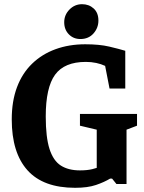

<svg xmlns="http://www.w3.org/2000/svg" viewBox="-20 -877 688 915"><path d="M338 18Q186 18 111 -65.5Q36 -149 36 -308Q36 -395 61 -461.5Q86 -528 133 -573.5Q180 -619 244.5 -642.5Q309 -666 386 -666Q454 -666 500.5 -655Q547 -644 577 -635V-455H502L481 -563Q462 -572 438.5 -577Q415 -582 389 -582Q287 -582 242.5 -521Q198 -460 198 -322Q198 -223 216 -167Q234 -111 270 -88Q306 -65 361 -65Q378 -65 393 -66.5Q408 -68 420 -71Q432 -74 441 -77V-259L361 -278V-334H633V-278L583 -259V0H535L514 -26H505Q477 -9 437.5 4.5Q398 18 338 18ZM363 -691Q330 -691 308 -713.5Q286 -736 286 -771Q286 -806 311 -831.5Q336 -857 371 -857Q404 -857 426.5 -836.5Q449 -816 449 -779Q449 -744 425.5 -717.5Q402 -691 363 -691Z"/></svg>

Font: Faustina
Style: Bold
Weight: 700
Designer: Alfonso Garcia
Foundry: http://www.omnibus-type.com
Version: Version 1.200